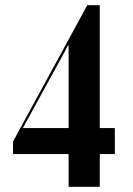

<svg xmlns="http://www.w3.org/2000/svg" viewBox="-20 -719 512 739"><path d="M30 -126V-174L316 -699H364V-226H422V-126H364V0H244V-126ZM244 -544H241L228 -518L69 -228V-226H244Z"/></svg>

Font: Moniqa Black Display
Style: Regular
Weight: 900
Designer: Rajesh Rajput
Foundry: Rajesh Rajput
Version: Version 1.000